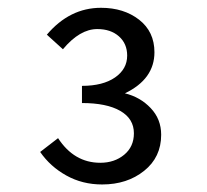

<svg xmlns="http://www.w3.org/2000/svg" viewBox="-20 -910 540 502"><path d="M247.1 -427.7Q195.3 -427.7 153.3 -451.2Q111.3 -474.6 85 -512.7L131.8 -548.8Q173.8 -484.4 242.2 -484.4Q279.3 -484.4 304.7 -505.4Q330.1 -526.4 330.1 -561.5Q330.1 -599.6 294.4 -620.1Q258.8 -640.6 194.3 -640.6V-685.5Q249 -685.5 280.8 -707.5Q312.5 -729.5 312.5 -764.6Q312.5 -795.9 291 -814.9Q269.5 -834 234.4 -834Q188.5 -834 144.5 -781.2L102.5 -819.3Q162.1 -889.6 244.1 -889.6Q303.7 -889.6 343.8 -858.4Q383.8 -827.1 383.8 -773.4Q383.8 -703.1 306.6 -666Q346.7 -656.2 374 -627.4Q401.4 -598.6 401.4 -557.6Q401.4 -499 356.9 -463.4Q312.5 -427.7 247.1 -427.7Z"/></svg>

Font: GenEi Gothic M Regular
Style: Regular
Weight: 400
Designer: o_tamon (Modified); [Source Han Sans]
Ryoko NISHIZUKA  (kana & ideographs); Paul D. Hunt (Latin, Greek & Cyrillic); Wenl
Version: Version 1.1a;Original Version 1.004